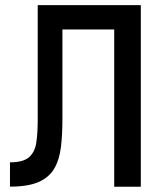

<svg xmlns="http://www.w3.org/2000/svg" viewBox="-20 -713 626 733"><path d="M18.1 -0.5V-93.3Q68.8 -93.3 91.1 -113Q113.3 -132.8 118.7 -169.4Q124 -206.1 124 -255.9V-693.4H517.6V0H416V-600.6H218.3V-259.3Q218.3 -199.2 212.6 -151.6Q207 -104 187.5 -70.1Q168 -36.1 127.7 -18.3Q87.4 -0.5 18.1 -0.5Z"/></svg>

Font: CaskaydiaMono NF
Style: Regular
Weight: 400
Designer: Aaron Bell
Foundry: Saja Typeworks
Version: Version 2111.001; ttfautohint (v1.8.4);Nerd Fonts 3.1.1